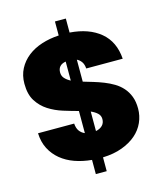

<svg xmlns="http://www.w3.org/2000/svg" viewBox="-128 -891 916 1073"><g transform="rotate(-15 330.5 -354.5)"><path d="M292 5Q239 0 194 -16Q149 -32 115 -60Q81 -88 61 -127Q41 -166 39 -217H248Q250 -190 261.5 -174Q273 -158 292 -150V-278Q251 -289 206 -303Q161 -317 123.5 -341Q86 -365 61.5 -403.5Q37 -442 37 -504Q37 -552 57 -590Q77 -628 111.5 -655Q146 -682 192.5 -697Q239 -712 292 -715V-796H355V-715Q465 -707 531 -652Q597 -597 604 -497H393Q391 -522 380.5 -536.5Q370 -551 355 -558V-431Q382 -423 412 -414Q442 -405 471 -393.5Q500 -382 526 -366.5Q552 -351 572 -328.5Q592 -306 603.5 -276Q615 -246 615 -206Q615 -164 598 -126Q581 -88 548 -59.5Q515 -31 466.5 -13Q418 5 355 7V87H292ZM407 -201Q407 -221 392.5 -234.5Q378 -248 355 -258V-145Q379 -150 393 -164Q407 -178 407 -201ZM246 -513Q246 -493 258.5 -479Q271 -465 292 -454V-564Q246 -556 246 -513Z"/></g></svg>

Font: SVN-Poppins ExtraBold
Style: Regular
Weight: 800
Designer: Ninad Kale (Devanagari), Jonny Pinhorn (Latin)
Foundry: Indian Type Foundry
Version: Version 3.002 2017; ttfautohint (v1.8.3)